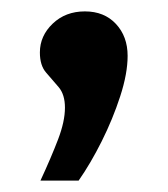

<svg xmlns="http://www.w3.org/2000/svg" viewBox="-20 -147 294 337"><path d="M51 170Q70 129 82 97.5Q94 66 94 42Q94 19 83 6Q72 -7 61 -19.5Q50 -32 50 -55Q50 -84 72.5 -105.5Q95 -127 129 -127Q163 -127 183.5 -105Q204 -83 204 -49Q204 -18 191 22Q178 62 158.5 101Q139 140 118 170Z"/></svg>

Font: Alumni Sans Thin Black
Style: Regular
Weight: 900
Version: Version 1.018